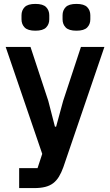

<svg xmlns="http://www.w3.org/2000/svg" viewBox="-20 -762 564 982"><path d="M394 -522H514L304 93Q294 121 281.5 141.5Q269 162 252 175Q235 188 211 194Q187 200 155 200H78V98H172L196 25L9 -522H136L227 -246L261 -114H267L303 -246ZM161 -605Q122 -605 106 -621.5Q90 -638 90 -663V-684Q90 -709 106 -725.5Q122 -742 161 -742Q200 -742 216 -725.5Q232 -709 232 -684V-663Q232 -638 216 -621.5Q200 -605 161 -605ZM371 -605Q332 -605 316 -621.5Q300 -638 300 -663V-684Q300 -709 316 -725.5Q332 -742 371 -742Q410 -742 426 -725.5Q442 -709 442 -684V-663Q442 -638 426 -621.5Q410 -605 371 -605Z"/></svg>

Font: IBM Plex Sans Thai SmBld
Style: Regular
Weight: 600
Designer: Mike Abbink, Paul van der Laan, Pieter van Rosmalen, Ben Mitchell, Mark Frömberg
Foundry: Bold Monday
Version: Version 1.2